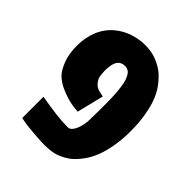

<svg xmlns="http://www.w3.org/2000/svg" viewBox="-183 -755 878 878"><g transform="rotate(45 256.5 -315.5)"><path d="M247.1 9.8Q226.6 9.8 197 7.6Q167.5 5.4 141.8 2.7Q116.2 0 106.9 -2L88.4 -5.9V-143.1Q146 -133.3 186.8 -128.2Q227.5 -123 267.6 -123Q277.8 -123 288.1 -135.7Q298.3 -148.4 304.7 -170.4Q311.5 -192.4 312 -220.2Q312.5 -239.7 312.7 -263.9Q313 -288.1 313 -308.1Q313 -345.7 311.8 -373.3Q310.5 -400.9 307.6 -420.9Q305.7 -436.5 303 -448.5Q300.3 -460.4 296.4 -469.7Q287.1 -493.2 275.9 -500Q264.6 -506.8 253.4 -506.8Q228 -506.8 215.8 -489.3Q208 -478 205.1 -460.9Q202.1 -443.8 202.1 -423.8Q202.1 -420.4 203.4 -407Q204.6 -393.6 206.5 -385.7Q210 -373.5 222.2 -359.4Q234.4 -345.2 255.9 -340.8L279.3 -335.9L247.1 -205.1L211.4 -209.5Q191.9 -211.9 165 -221.2Q138.2 -230.5 122.6 -238.3Q111.8 -243.7 99.1 -252.4Q86.4 -261.2 77.6 -270.5Q60.5 -288.6 45.9 -326.4Q31.2 -364.3 31.2 -417Q31.2 -470.2 49.6 -514.4Q67.9 -558.6 105 -589.4Q136.7 -615.2 174.8 -627.4Q212.9 -639.6 250 -639.6Q293.5 -639.6 325.7 -626.2Q357.9 -612.8 377.4 -597.2Q395.5 -583 416.5 -557.1Q437.5 -531.2 451.7 -496.6Q464.4 -466.3 473.1 -419.2Q481.9 -372.1 481.9 -314.5Q481.9 -261.2 473.9 -215.6Q465.8 -169.9 452.6 -136.7Q439 -102.5 419.7 -76.4Q400.4 -50.3 381.3 -34.2Q364.3 -19.5 332.8 -4.9Q301.3 9.8 247.1 9.8Z"/></g></svg>

Font: Open Sans Condensed ExtraBold
Style: Regular
Weight: 800
Width: 3
Designer: Monotype Design Team
Foundry: Monotype Imaging Inc.
Version: Version 3.000; ttfautohint (v1.8.4)